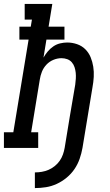

<svg xmlns="http://www.w3.org/2000/svg" viewBox="-44 -755 564 980"><path d="M134 205V125Q152 125 169.5 122Q187 119 203.5 112Q220 105 235 93Q250 81 260.5 66Q271 51 277 34Q283 17 286 0Q299 -81 312.5 -161.5Q326 -242 340 -323Q342 -338 343 -353.5Q344 -369 342.5 -383.5Q341 -398 336.5 -412Q332 -426 322.5 -437Q313 -448 299 -453Q285 -458 270 -458Q249 -458 228.5 -449.5Q208 -441 193 -425Q178 -409 170 -389Q162 -369 159 -348L115 -80H151V0H-24V-80H24L102 -553H55V-619H113L119 -655H82V-735H223L204 -619H285V-553H193L178 -461Q187 -477 199.5 -492Q212 -507 228 -518Q244 -529 262.5 -533.5Q281 -538 299 -538Q325 -538 349.5 -529.5Q374 -521 391.5 -503.5Q409 -486 418.5 -463Q428 -440 432 -414.5Q436 -389 434.5 -362.5Q433 -336 428 -309L377 0Q372 28 362.5 55.5Q353 83 336.5 107.5Q320 132 296.5 151.5Q273 171 246 183.5Q219 196 190.5 200.5Q162 205 134 205Z"/></svg>

Font: Iosevka Slab Medium Oblique
Style: Regular
Weight: 500
Italic angle: -9°
Monospace: yes
Designer: Belleve Invis
Foundry: Belleve Invis
Version: Version 11.1.1; ttfautohint (v1.8.3)